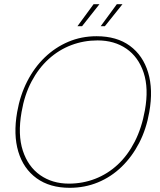

<svg xmlns="http://www.w3.org/2000/svg" viewBox="-20 -885 765 917"><path d="M313 12Q218 12 155 -33.5Q92 -79 67.5 -160.5Q43 -242 62 -350Q76 -430 110 -496.5Q144 -563 194 -611Q244 -659 306.5 -685.5Q369 -712 441 -712Q538 -712 600.5 -666Q663 -620 687.5 -538.5Q712 -457 693 -350Q679 -269 645 -203Q611 -137 561 -88.5Q511 -40 448 -14Q385 12 313 12ZM309 -8Q375 -8 434.5 -31Q494 -54 542 -98.5Q590 -143 623.5 -208.5Q657 -274 672 -358Q691 -463 666 -538Q641 -613 583.5 -652.5Q526 -692 446 -692Q380 -692 320.5 -669.5Q261 -647 212.5 -603Q164 -559 130.5 -495.5Q97 -432 83 -350Q64 -242 89 -165.5Q114 -89 172 -48.5Q230 -8 309 -8ZM461 -760 538 -865H565L481 -760ZM350 -760 427 -865H455L372 -760Z"/></svg>

Font: DM Sans 9pt Thin
Style: Italic
Weight: 250
Italic angle: -10°
Version: Version 4.004;gftools[0.9.30]